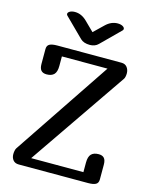

<svg xmlns="http://www.w3.org/2000/svg" viewBox="-133 -1004 859 1090"><g transform="rotate(15 296.0 -459.5)"><path d="M40 -49Q40 -58 42 -68.5Q44 -79 48 -85L431 -656H163V-600Q163 -565 148.5 -550Q134 -535 105 -535Q83 -535 72.5 -547Q62 -559 62 -585V-672Q62 -693 76.5 -701Q91 -709 122 -709H499Q521 -709 532.5 -694Q544 -679 544 -658Q544 -649 542 -639Q540 -629 536 -624L144 -53H451V-109Q451 -144 465.5 -159Q480 -174 509 -174Q531 -174 541.5 -162Q552 -150 552 -124V-37Q552 -16 537.5 -8Q523 0 492 0H85Q63 0 51.5 -14Q40 -28 40 -49ZM421 -919Q439 -919 450.5 -912.5Q462 -906 462 -897Q462 -892 458 -888L348 -779Q329 -760 299 -760Q262 -760 243 -779L133 -888Q129 -892 129 -897Q129 -906 140.5 -912.5Q152 -919 170 -919Q208 -919 240 -888L295 -834L351 -888Q383 -919 421 -919Z"/></g></svg>

Font: Marmelad for Arash.Academy
Style: Regular
Weight: 400
Designer: Manvel Shmavonyan
Foundry: Cyreal
Version: Version 1.110;Glyphs 3.2 (3202)